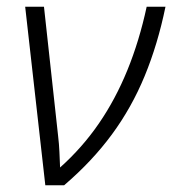

<svg xmlns="http://www.w3.org/2000/svg" viewBox="-20 -552 513 572"><path d="M115 0 55 -532H111L153 -148Q156 -123 157 -100Q158 -77 159 -53Q225 -112 274.5 -184Q324 -256 359.5 -343Q395 -430 417 -532H473Q450 -420 411 -325.5Q372 -231 313 -151Q254 -71 171 0Z"/></svg>

Font: Noto Sans Display Light
Style: Italic
Weight: 300
Italic angle: -12°
Designer: Monotype Design Team
Foundry: Monotype Imaging Inc.
Version: Version 2.003